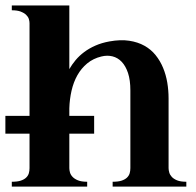

<svg xmlns="http://www.w3.org/2000/svg" viewBox="-20 -694 729 714"><path d="M304.2 0H23.9V-18.1Q44.4 -18.1 57.1 -22.2Q69.8 -26.4 77.1 -33.4Q84.5 -40.5 87.2 -49.6Q89.8 -58.6 89.8 -68.8V-196.8H0V-263.2H89.8V-607.9Q89.8 -615.2 87.2 -623.5Q84.5 -631.8 77.1 -638.9Q69.8 -646 57.1 -650.9Q44.4 -655.8 23.9 -655.8V-673.8H237.8V-437Q247.6 -454.1 261.2 -470.5Q274.9 -486.8 293.2 -500.5Q311.5 -514.2 334.7 -524.4Q357.9 -534.7 387.2 -540Q428.2 -547.4 460.4 -542.5Q492.7 -537.6 517.1 -523.9Q541.5 -510.3 558.6 -489Q575.7 -467.8 586.4 -441.9Q597.2 -416 602.1 -386.7Q606.9 -357.4 606.9 -328.1V-68.8Q606.9 -61.5 609.4 -52.7Q611.8 -43.9 618.7 -36.4Q625.5 -28.8 638.4 -23.4Q651.4 -18.1 672.9 -18.1V0H398.9V-18.1Q419.4 -18.1 432.1 -22.2Q444.8 -26.4 452.1 -33.4Q459.5 -40.5 462.2 -49.6Q464.8 -58.6 464.8 -68.8V-357.9Q464.8 -396 456.1 -422.4Q447.3 -448.7 432.6 -464.1Q418 -479.5 398.4 -484.4Q378.9 -489.3 356.9 -483.9Q326.7 -476.6 304.4 -458.3Q282.2 -439.9 267.8 -414.3Q253.4 -388.7 246.1 -356.9Q238.8 -325.2 237.8 -291V-263.2H330.1V-196.8H237.8V-68.8Q237.8 -61.5 240.2 -52.7Q242.7 -43.9 249.8 -36.4Q256.8 -28.8 269.8 -23.4Q282.7 -18.1 304.2 -18.1Z"/></svg>

Font: Uncial Antiqua
Style: Regular
Weight: 400
Version: Version 1.000